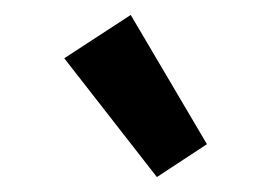

<svg xmlns="http://www.w3.org/2000/svg" viewBox="-20 -775 363 257"><path d="M66 -697 155 -755 257 -582 190 -538Z"/></svg>

Font: Maitree Semibold
Style: Regular
Weight: 600
Designer: CadsonDemak Team
Foundry: CadsonDemak
Version: Version 1.000